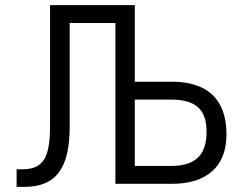

<svg xmlns="http://www.w3.org/2000/svg" viewBox="-20 -720 957 752"><path d="M508 -330H648C743 -330 789 -295 789 -204C789 -109 742 -70 648 -70H508ZM176 -700V-225C176 -99 147 -57 67 -57H45V12H75C201 12 253 -63 253 -225V-630H432V0H653C790 0 867 -68 867 -193C867 -292 829 -400 651 -400H508V-700Z"/></svg>

Font: Mint Spirit
Style: Regular
Weight: 400
Designer: HARENDAL Hirwen
Foundry: Arkandis Digital Foundry.
Version: Version 1.004;FFEdit